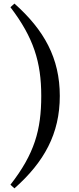

<svg xmlns="http://www.w3.org/2000/svg" viewBox="-20 -843 440 1065"><path d="M208.8 -310.7C208.8 -122.5 171.4 10.4 37.9 181.6L60.1 201.8C225 55.9 311.7 -101.3 311.7 -310.7C311.7 -520.1 225 -676.5 60.1 -823.1L37.9 -803C166 -634.7 208.8 -498.9 208.8 -310.7Z"/></svg>

Font: Source Han Serif CN VF
Style: Regular
Weight: 250
Designer: Ryoko NISHIZUKA 西塚涼子 (kana & ideographs); Frank Grießhammer (Latin, Greek & Cyrillic); Wenlong ZHANG 张文龙 (bopomofo); San
Foundry: Adobe
Version: Version 2.002;hotconv 1.1.0;makeotfexe 2.6.0